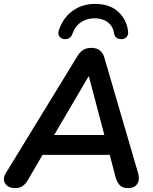

<svg xmlns="http://www.w3.org/2000/svg" viewBox="-25 -959 789 987"><path d="M52 8Q29 8 14 -2.5Q-1 -13 -4.5 -30.5Q-8 -48 5 -69L372 -669Q386 -692 403 -702.5Q420 -713 445 -713Q471 -713 488 -700Q505 -687 512 -661L684 -72Q692 -45 687 -27.5Q682 -10 668 -1Q654 8 634 8Q606 8 591.5 -6Q577 -20 569 -49L532 -190L572 -163H158L208 -187L116 -30Q105 -11 89.5 -1.5Q74 8 52 8ZM430 -566 240 -242 218 -265H545L518 -240L432 -566ZM304 -758Q288 -760 279.5 -773Q271 -786 278 -805Q299 -867 348 -903Q397 -939 464 -939Q537 -939 580.5 -900.5Q624 -862 633 -802Q636 -783 628 -771.5Q620 -760 603 -758Q592 -757 583 -760Q574 -763 568.5 -770Q563 -777 561 -788Q556 -824 529 -844.5Q502 -865 461 -865Q423 -865 392.5 -845.5Q362 -826 348 -787Q345 -777 339 -770Q333 -763 324.5 -760Q316 -757 304 -758Z"/></svg>

Font: Nunito ExtraLight
Style: Bold Italic
Weight: 700
Italic angle: -9°
Version: Version 3.602